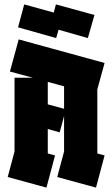

<svg xmlns="http://www.w3.org/2000/svg" viewBox="-20 -853 510 872"><path d="M191 -1 15 -49 46 -165V-500H129L25 -528L65 -674L455 -567L422 -447V-156L455 -147L416 -1L240 -49L271 -165V-326L251 -252L197 -267V-156L230 -147ZM197 -379 271 -359V-461L197 -481ZM235 -680 62 -729 90 -833 224 -796 234 -833 409 -785 379 -680 246 -718Z"/></svg>

Font: Blaka
Style: Regular
Weight: 400
Designer: Mohamed Gaber
Foundry: Kief Type Foundry
Version: Version 1.003; ttfautohint (v1.8.4.7-5d5b)